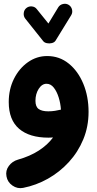

<svg xmlns="http://www.w3.org/2000/svg" viewBox="-20 -666 503 997"><path d="M336.9 -640.6Q350.1 -632.3 354 -616.5Q357.9 -600.6 349.6 -586.9L268.6 -455.1Q262.7 -445.8 249.8 -442.4Q236.8 -439 223.9 -441.7Q210.9 -444.3 204.6 -452.1L110.8 -569.8Q101.6 -582 103.3 -598.4Q105 -614.7 117.2 -624.5Q129.4 -634.3 145.8 -632.6Q162.1 -630.9 171.4 -618.2L231.4 -543.9L282.7 -628.4Q291 -641.6 307.4 -645.3Q323.7 -648.9 336.9 -640.6ZM225.1 -375Q288.6 -375 336.9 -335.9Q385.3 -296.9 412.6 -231Q439.9 -165 439.9 -85Q439.9 -8.8 412.6 57.4Q385.3 123.5 337.6 175.5Q290 227.5 228.8 262Q167.5 296.4 100.1 309.6Q70.3 315.4 44.7 297.6Q19 279.8 13.7 250Q7.8 219.7 25.9 195.6Q43.9 171.4 72.8 163.1Q135.7 145.5 181.6 115.7Q227.5 85.9 255.4 47.9Q243.2 48.8 231.9 48.8Q132.8 48.8 79.1 2.7Q25.4 -43.5 25.4 -136.2Q25.4 -202.6 52.5 -256.8Q79.6 -311 125 -343Q170.4 -375 225.1 -375ZM164.1 -142.6Q164.1 -111.8 180.9 -99.9Q197.8 -87.9 230.5 -87.9Q249 -87.9 265.6 -90.6Q282.2 -93.3 296.4 -96.7Q294.4 -128.4 284.9 -159.4Q275.4 -190.4 259.5 -210.7Q243.7 -231 221.7 -231Q197.8 -231 180.9 -204.6Q164.1 -178.2 164.1 -142.6Z"/></svg>

Font: Mikhak-DS2-FD ExtraBold
Style: Regular
Weight: 800
Designer: Amin Abedi
Version: Version 3.2